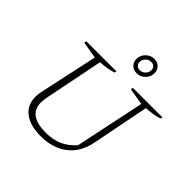

<svg xmlns="http://www.w3.org/2000/svg" viewBox="-223 -1067 1263 1263"><g transform="rotate(45 408.5 -435.5)"><path d="M338 9Q239 9 184.5 -33Q130 -75 130 -151Q130 -160 131 -171Q132 -182 135 -197L224 -609L106 -629L109 -645H389L386 -631Q342 -616 270 -611L187 -196Q185 -181 183.5 -170Q182 -159 182 -151Q182 -31 344 -31Q412 -31 461.5 -53Q511 -75 554 -123L656 -609L539 -629L542 -645H817L814 -631Q770 -616 697 -611L617 -207Q596 -104 523 -47.5Q450 9 338 9ZM491 -730Q462 -730 443 -748.5Q424 -767 424 -796Q424 -830 449 -855Q474 -880 508 -880Q537 -880 556 -861.5Q575 -843 575 -814Q575 -780 550.5 -755Q526 -730 491 -730ZM492 -759Q514 -759 530 -775Q546 -791 546 -814Q546 -831 535.5 -841Q525 -851 508 -851Q485 -851 469 -835Q453 -819 453 -796Q453 -779 463.5 -769Q474 -759 492 -759Z"/></g></svg>

Font: Piazzolla ExtraLight
Style: Italic
Weight: 200
Italic angle: -11.3°
Designer: Juan Pablo del Peral
Foundry: Huerta Tipografica
Version: Version 1.330